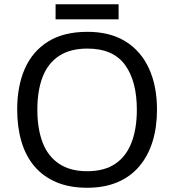

<svg xmlns="http://www.w3.org/2000/svg" viewBox="-20 -875 821 905"><path d="M720 -358Q720 -275 699 -207.5Q678 -140 636.5 -91Q595 -42 533.5 -16Q472 10 391 10Q307 10 245 -16.5Q183 -43 142 -91.5Q101 -140 81 -208Q61 -276 61 -359Q61 -469 97 -551Q133 -633 206.5 -679Q280 -725 392 -725Q499 -725 572 -679.5Q645 -634 682.5 -551.5Q720 -469 720 -358ZM156 -358Q156 -268 181 -203Q206 -138 258.5 -103Q311 -68 391 -68Q472 -68 523.5 -103Q575 -138 600 -203Q625 -268 625 -358Q625 -493 569 -569.5Q513 -646 392 -646Q311 -646 258.5 -611.5Q206 -577 181 -512.5Q156 -448 156 -358ZM539 -855V-784H242V-855Z"/></svg>

Font: Noto Sans Thai
Style: Regular
Weight: 400
Designer: Monotype Design Team
Foundry: Monotype Imaging Inc.
Version: Version 2.001